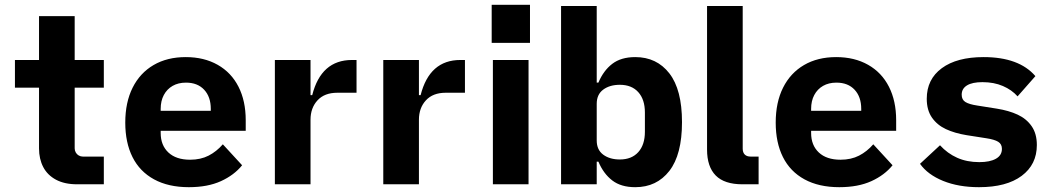

<svg xmlns="http://www.w3.org/2000/svg" viewBox="-20 -765 4390 797"><path d="M290 -149Q290 -140 294.5 -132Q299 -124 307 -119.5Q315 -115 324 -115H411V0H300Q248 0 212.5 -19Q177 -38 159.5 -71.5Q142 -105 142 -149V-401H42V-516H142V-698H290V-516H411V-401H290Z M500 -256Q500 -340 530.5 -401Q561 -462 617.5 -495Q674 -528 751 -528Q827 -528 883.5 -496Q940 -464 970 -405Q1000 -346 1000 -266V-222H647V-213Q647 -162 679 -132Q711 -102 769 -102Q813 -102 846 -119Q879 -136 905 -166L985 -79Q952 -38 897 -13Q842 12 764 12Q679 12 619.5 -20.5Q560 -53 530 -113Q500 -173 500 -256ZM647 -313V-305H855V-313Q855 -363 827.5 -392.5Q800 -422 752 -422Q720 -422 696.5 -408.5Q673 -395 660 -370.5Q647 -346 647 -313Z M1121 -516H1269V-370H1276Q1313 -516 1441 -516H1460V-380H1380Q1327 -380 1298 -348.5Q1269 -317 1269 -268V0H1121Z M1571 -516H1719V-370H1726Q1763 -516 1891 -516H1910V-380H1830Q1777 -380 1748 -348.5Q1719 -317 1719 -268V0H1571Z M2180 -745V-587H2021V-745ZM2026 -516H2174V0H2026Z M2309 -740H2457V-422H2464Q2485 -472 2521.5 -500Q2558 -528 2617 -528Q2706 -528 2758.5 -460.5Q2811 -393 2811 -258Q2811 -123 2758.5 -55.5Q2706 12 2617 12Q2558 12 2521.5 -16Q2485 -44 2464 -94H2457V0H2309ZM2657 -218V-298Q2657 -352 2629.5 -382.5Q2602 -413 2553 -413Q2511 -413 2484 -393Q2457 -373 2457 -334V-182Q2457 -143 2484 -123Q2511 -103 2553 -103Q2602 -103 2629.5 -133.5Q2657 -164 2657 -218Z M3062 0Q2987 0 2951 -36.5Q2915 -73 2915 -144V-740H3063V-148Q3063 -132 3071.5 -123.5Q3080 -115 3096 -115H3129V0Z M3200 -256Q3200 -340 3230.5 -401Q3261 -462 3317.5 -495Q3374 -528 3451 -528Q3527 -528 3583.5 -496Q3640 -464 3670 -405Q3700 -346 3700 -266V-222H3347V-213Q3347 -162 3379 -132Q3411 -102 3469 -102Q3513 -102 3546 -119Q3579 -136 3605 -166L3685 -79Q3652 -38 3597 -13Q3542 12 3464 12Q3379 12 3319.5 -20.5Q3260 -53 3230 -113Q3200 -173 3200 -256ZM3347 -313V-305H3555V-313Q3555 -363 3527.5 -392.5Q3500 -422 3452 -422Q3420 -422 3396.5 -408.5Q3373 -395 3360 -370.5Q3347 -346 3347 -313Z M3799 -85 3882 -162Q3913 -128 3953.5 -110Q3994 -92 4045 -92Q4089 -92 4114 -106Q4139 -120 4139 -147Q4139 -167 4123.5 -176.5Q4108 -186 4075 -191L3992 -204Q3943 -212 3906.5 -229Q3870 -246 3848.5 -277Q3827 -308 3827 -355Q3827 -436 3889.5 -482Q3952 -528 4063 -528Q4210 -528 4278 -449L4204 -365Q4180 -392 4143 -408Q4106 -424 4058 -424Q4016 -424 3994 -410.5Q3972 -397 3972 -372Q3972 -351 3987.5 -341.5Q4003 -332 4036 -327L4118 -314Q4168 -306 4204.5 -289Q4241 -272 4262.5 -241Q4284 -210 4284 -163Q4284 -82 4221 -35Q4158 12 4044 12Q3959 12 3895 -14Q3831 -40 3799 -85Z"/></svg>

Font: iA Writer Quattro V
Style: Regular
Weight: 400
Designer: Mike Abbink, Paul van der Laan, Pieter van Rosmalen, Oliver Reichenstein
Foundry: Information Architects Inc.
Version: Version 2.000